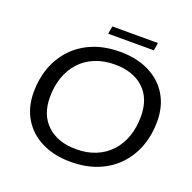

<svg xmlns="http://www.w3.org/2000/svg" viewBox="-126 -826 965 963"><g transform="rotate(20 357.0 -345.0)"><path d="M347.6 10Q260.5 10 194.5 -22.4Q128.6 -54.8 91.9 -114.8Q55.3 -174.7 55.3 -256.6Q55.3 -327.1 77.7 -388.3Q100.2 -449.6 143.8 -495.9Q187.4 -542.2 250.7 -568.1Q314 -594 395.8 -594Q483.4 -594 549.3 -561.6Q615.2 -529.2 651.6 -469.4Q688.1 -409.7 688.1 -327.4Q688.1 -256.9 665.6 -195.7Q643.1 -134.4 599.5 -88.1Q556 -41.8 492.6 -15.9Q429.3 10 347.6 10ZM352.6 -59Q410.8 -59 457 -78.1Q503.1 -97.1 535.8 -132.4Q568.4 -167.8 585.6 -216.3Q602.8 -264.8 602.8 -324.3Q602.8 -419.7 546.2 -472.3Q489.6 -525 391.3 -525Q333.5 -525 286.9 -505.9Q240.2 -486.9 207.6 -451.6Q174.9 -416.2 157.7 -367.7Q140.5 -319.2 140.5 -259.7Q140.5 -164.9 197.9 -112Q255.3 -59 352.6 -59ZM306.3 -658.5 313.4 -699.9H557L550 -658.5Z"/></g></svg>

Font: Rokkitt SemiBold
Style: Italic
Weight: 600
Italic angle: -9°
Designer: Vernon Adams
Foundry: Vernon Adams
Version: Version 3.103